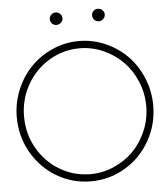

<svg xmlns="http://www.w3.org/2000/svg" viewBox="-57 -890 829 950"><g transform="rotate(-5 357.0 -415.0)"><path d="M695.8 -338.9Q695.8 -244.6 650.6 -164.6Q605.5 -84.5 527.3 -37.8Q449.2 8.8 356.9 8.8Q264.6 8.8 186.5 -37.8Q108.4 -84.5 63.2 -164.6Q18.1 -244.6 18.1 -338.9Q18.1 -409.7 44.7 -474.1Q71.3 -538.6 116.7 -585.4Q162.1 -632.3 224.9 -660.2Q287.6 -688 356.9 -688Q426.3 -688 489 -660.2Q551.8 -632.3 597.2 -585.4Q642.6 -538.6 669.2 -474.1Q695.8 -409.7 695.8 -338.9ZM356.9 -26.9Q418.5 -26.9 474.6 -51.5Q530.8 -76.2 571.8 -117.9Q612.8 -159.7 637 -217.5Q661.1 -275.4 661.1 -338.9Q661.1 -402.3 637 -460.4Q612.8 -518.6 571.8 -560.3Q530.8 -602.1 474.6 -627Q418.5 -651.9 356.9 -651.9Q274.9 -651.9 205.1 -609.9Q135.3 -567.9 94.7 -495.8Q54.2 -423.8 54.2 -338.9Q54.2 -253.9 94.7 -182.1Q135.3 -110.4 205.1 -68.6Q274.9 -26.9 356.9 -26.9ZM463.9 -838.9Q477.1 -838.9 486.6 -829.8Q496.1 -820.8 496.1 -808.1Q496.1 -795.4 486.3 -786.1Q476.6 -776.9 463.9 -776.9Q451.2 -776.9 442.1 -786.1Q433.1 -795.4 433.1 -808.1Q433.1 -820.8 442.1 -829.8Q451.2 -838.9 463.9 -838.9ZM253.9 -838.9Q267.1 -838.9 276.6 -829.8Q286.1 -820.8 286.1 -808.1Q286.1 -795.4 276.4 -786.1Q266.6 -776.9 253.9 -776.9Q241.2 -776.9 232.2 -786.1Q223.1 -795.4 223.1 -808.1Q223.1 -820.8 232.2 -829.8Q241.2 -838.9 253.9 -838.9Z"/></g></svg>

Font: RawengulkSans
Style: Regular
Weight: 500
Designer: gluk (gluksza@wp.pl)
Foundry: gluk (gluksza@wp.pl)
Version: Version 0.94